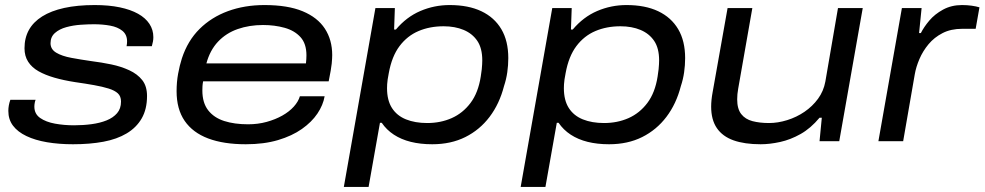

<svg xmlns="http://www.w3.org/2000/svg" viewBox="-20 -559 3897 760"><path d="M269 12Q213 12 166 4Q119 -4 84.5 -20.5Q50 -37 31.5 -61.5Q13 -86 13 -120Q13 -131 15 -142Q17 -153 21 -164H121Q119 -160 117.5 -152Q116 -144 116 -137Q116 -108 139 -92Q162 -76 198 -69.5Q234 -63 273 -63Q309 -63 342.5 -67.5Q376 -72 402 -82.5Q428 -93 443.5 -111Q459 -129 459 -157Q459 -178 446.5 -189.5Q434 -201 410 -208.5Q386 -216 352.5 -222Q319 -228 277 -234Q232 -241 195.5 -251.5Q159 -262 132.5 -277Q106 -292 91.5 -314.5Q77 -337 77 -368Q77 -409 94.5 -440.5Q112 -472 147 -494Q182 -516 234 -527.5Q286 -539 355 -539Q411 -539 454 -530Q497 -521 526.5 -504.5Q556 -488 571.5 -464.5Q587 -441 587 -412Q587 -403 585.5 -395Q584 -387 581 -376H481Q482 -381 482.5 -386Q483 -391 483 -395Q483 -422 464.5 -437Q446 -452 416 -457.5Q386 -463 352 -463Q329 -463 299.5 -461Q270 -459 242.5 -451.5Q215 -444 197.5 -428.5Q180 -413 180 -388Q180 -364 202.5 -350.5Q225 -337 262.5 -330Q300 -323 342 -317Q382 -312 420.5 -304Q459 -296 491.5 -281Q524 -266 543 -242Q562 -218 562 -179Q562 -127 541 -90.5Q520 -54 481.5 -31Q443 -8 389.5 2Q336 12 269 12Z M953 12Q865 12 804 -11Q743 -34 711 -80.5Q679 -127 679 -198Q679 -234 685 -267Q691 -300 700 -328Q723 -398 770 -444.5Q817 -491 882.5 -515Q948 -539 1027 -539Q1119 -539 1178 -514.5Q1237 -490 1266 -445.5Q1295 -401 1295 -341Q1295 -328 1293 -307Q1291 -286 1281 -237H784Q782 -227 781.5 -218Q781 -209 781 -201Q781 -152 804 -122.5Q827 -93 867.5 -80Q908 -67 962 -67Q1001 -67 1035.5 -76.5Q1070 -86 1097.5 -101.5Q1125 -117 1143 -137Q1161 -157 1167 -178H1265Q1259 -143 1236.5 -109.5Q1214 -76 1175 -48.5Q1136 -21 1080.5 -4.5Q1025 12 953 12ZM797 -308H1191Q1192 -317 1192.5 -325Q1193 -333 1193 -340Q1193 -386 1169.5 -412Q1146 -438 1106.5 -449Q1067 -460 1021 -460Q967 -460 921 -444Q875 -428 843 -394Q811 -360 797 -308Z M1341 181 1466 -527H1543L1540 -442H1547Q1589 -492 1644 -515.5Q1699 -539 1760 -539Q1834 -539 1885.5 -514.5Q1937 -490 1964.5 -443.5Q1992 -397 1992 -329Q1992 -301 1988 -273Q1984 -245 1975 -218Q1957 -148 1918 -96.5Q1879 -45 1822 -16.5Q1765 12 1691 12Q1644 12 1606 2.5Q1568 -7 1539 -26Q1510 -45 1491 -73H1484L1439 181ZM1671 -72Q1724 -72 1768 -91.5Q1812 -111 1842.5 -151.5Q1873 -192 1883 -256Q1886 -274 1887 -285Q1888 -296 1888.5 -304.5Q1889 -313 1889 -320Q1889 -368 1869.5 -397Q1850 -426 1815.5 -440.5Q1781 -455 1736 -455Q1681 -455 1636.5 -436Q1592 -417 1561.5 -376.5Q1531 -336 1519 -270Q1516 -255 1514.5 -244.5Q1513 -234 1512.5 -225.5Q1512 -217 1512 -210Q1512 -162 1531.5 -131.5Q1551 -101 1587 -86.5Q1623 -72 1671 -72Z M2041 181 2166 -527H2243L2240 -442H2247Q2289 -492 2344 -515.5Q2399 -539 2460 -539Q2534 -539 2585.5 -514.5Q2637 -490 2664.5 -443.5Q2692 -397 2692 -329Q2692 -301 2688 -273Q2684 -245 2675 -218Q2657 -148 2618 -96.5Q2579 -45 2522 -16.5Q2465 12 2391 12Q2344 12 2306 2.5Q2268 -7 2239 -26Q2210 -45 2191 -73H2184L2139 181ZM2371 -72Q2424 -72 2468 -91.5Q2512 -111 2542.5 -151.5Q2573 -192 2583 -256Q2586 -274 2587 -285Q2588 -296 2588.5 -304.5Q2589 -313 2589 -320Q2589 -368 2569.5 -397Q2550 -426 2515.5 -440.5Q2481 -455 2436 -455Q2381 -455 2336.5 -436Q2292 -417 2261.5 -376.5Q2231 -336 2219 -270Q2216 -255 2214.5 -244.5Q2213 -234 2212.5 -225.5Q2212 -217 2212 -210Q2212 -162 2231.5 -131.5Q2251 -101 2287 -86.5Q2323 -72 2371 -72Z M2991 12Q2927 12 2883.5 -3.5Q2840 -19 2817.5 -52Q2795 -85 2795 -137Q2795 -150 2796.5 -164.5Q2798 -179 2801 -195L2860 -527H2958L2902 -208Q2900 -197 2899 -186.5Q2898 -176 2898 -166Q2898 -128 2914 -107.5Q2930 -87 2958.5 -79.5Q2987 -72 3024 -72Q3059 -72 3096 -83.5Q3133 -95 3164.5 -116.5Q3196 -138 3218 -168Q3240 -198 3247 -236L3297 -527H3395L3302 0H3224L3233 -93H3224Q3189 -51 3149 -28.5Q3109 -6 3068 3Q3027 12 2991 12Z M3457 0 3550 -527H3628L3618 -428H3625Q3637 -452 3658.5 -477.5Q3680 -503 3713 -521Q3746 -539 3788 -539Q3808 -539 3826 -536.5Q3844 -534 3857 -530L3842 -445H3789Q3744 -445 3711 -428Q3678 -411 3655.5 -384Q3633 -357 3619.5 -325.5Q3606 -294 3601 -265L3555 0Z"/></svg>

Font: Archivo Expanded
Style: Italic
Weight: 400
Width: 7
Italic angle: -10°
Designer: Hector Gatti
Foundry: Omnibus-Type
Version: Version 2.001